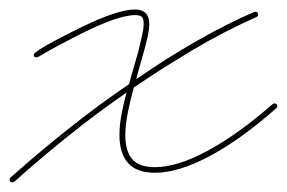

<svg xmlns="http://www.w3.org/2000/svg" viewBox="-86 -350 601 402"><path d="M493.5 -131.5Q494.8 -130.2 494.8 -128.3Q494.8 -125.7 492.8 -123.7Q419.3 -58.6 353.5 -23.4Q287.8 11.7 238.9 11.7Q199.9 11.7 182 -8.8Q164.1 -29.3 164.1 -67.1Q164.1 -87.2 168.3 -110Q172.5 -132.8 179 -156.2Q128.3 -121.1 85.3 -87.6Q42.3 -54 11.1 -27.7Q-20.2 -1.3 -38.1 14.6Q-56 30.6 -56 30.6Q-58.6 31.9 -59.9 31.9Q-65.8 31.9 -65.8 26Q-65.8 23.4 -64.5 22.1Q-65.1 22.8 -45.2 5.2Q-25.4 -12.4 8.5 -40.7Q42.3 -69 87.9 -104.2Q133.5 -139.3 184.2 -173.8Q188.2 -189.5 193.7 -207.7Q199.2 -225.9 203.8 -243.5Q208.3 -261.1 211.6 -276Q214.8 -291 214.8 -300.1Q214.8 -311.8 210.6 -315.1Q206.4 -318.4 196 -318.4Q184.9 -318.4 164.4 -312.8Q143.9 -307.3 108.1 -291Q91.1 -283.2 74.5 -274.7Q57.9 -266.3 42.6 -258.1Q27.3 -250 14.6 -242.8Q2 -235.7 -6.5 -230.5Q-7.2 -229.8 -9.8 -229.8Q-11.7 -229.8 -13.7 -231.1Q-15.6 -232.4 -15.6 -235Q-15.6 -238.3 -3.6 -246.1Q8.5 -253.9 26.7 -263.7Q44.9 -273.4 65.8 -283.9Q86.6 -294.3 103.5 -302.1Q165.4 -330.1 196.6 -330.1Q226.6 -330.1 226.6 -299.5Q226.6 -290.4 224 -277.3Q221.4 -264.3 217.1 -248.7Q212.9 -233.1 208 -216.5Q203.1 -199.9 199.2 -184.2Q264.3 -229.2 326.5 -264.6Q388.7 -300.1 446 -324.9Q446.6 -324.9 447.3 -325.2Q447.9 -325.5 448.6 -325.5Q454.4 -325.5 454.4 -319.7Q454.4 -315.8 451.2 -314.5Q382.2 -283.9 316.7 -244.8Q251.3 -205.7 194 -166.7Q186.8 -140 181.6 -114.3Q176.4 -88.5 176.4 -66.4Q176.4 -33.9 190.8 -16.9Q205.1 0 238.3 0Q285.2 0 349 -34.5Q412.8 -69 485 -132.2Q487.6 -133.5 488.9 -133.5Q491.5 -133.5 493.5 -131.5Z"/></svg>

Font: League Script
Style: League Script
Weight: 400
Foundry: Haley Fiege
Version: Version 1.001